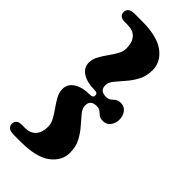

<svg xmlns="http://www.w3.org/2000/svg" viewBox="-272 -793 974 974"><g transform="rotate(45 214.5 -306.0)"><path d="M210.5 -306Q210.5 -322.5 191.5 -322.5Q135 -322.5 102 -343.2Q69 -364 69 -401Q69 -425 81.8 -448.5Q94.5 -472 111.2 -495.2Q128 -518.5 140.8 -541.5Q153.5 -564.5 153.5 -587.5Q153.5 -629.5 133 -652.2Q112.5 -675 74 -675H52.5Q12.5 -675 12.5 -708Q12.5 -721 23 -730.5Q33.5 -740 60 -740H109.5Q220.5 -740 273 -700.5Q325.5 -661 325.5 -602Q325.5 -559 308 -526.2Q290.5 -493.5 267.5 -467.8Q244.5 -442 227 -420.5Q209.5 -399 209.5 -378.5Q209.5 -339 253 -339Q271 -339 280.5 -347Q290 -355 300 -363Q310 -371 330 -371Q354.5 -371 369.2 -351.8Q384 -332.5 384 -306Q384 -279.5 369.2 -260.2Q354.5 -241 330 -241Q310 -241 300 -249Q290 -257 280.5 -265Q271 -273 253 -273Q209.5 -273 209.5 -233.5Q209.5 -213 227 -191.5Q244.5 -170 267.5 -144.2Q290.5 -118.5 308 -85.8Q325.5 -53 325.5 -10Q325.5 49 273 88.5Q220.5 128 109.5 128H60Q33.5 128 23 118.5Q12.5 109 12.5 96Q12.5 63 52.5 63H74Q112.5 63 133 40.2Q153.5 17.5 153.5 -24.5Q153.5 -47.5 140.8 -70.5Q128 -93.5 111.2 -116.8Q94.5 -140 81.8 -163.5Q69 -187 69 -211Q69 -247.5 102 -268.5Q135 -289.5 191.5 -289.5Q210.5 -289.5 210.5 -306Z"/></g></svg>

Font: Fraunces 9pt S000 Black
Style: Regular
Weight: 900
Version: Version 1.000; ttfautohint (v1.8.3)